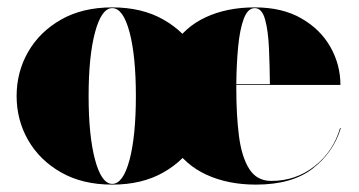

<svg xmlns="http://www.w3.org/2000/svg" viewBox="-20 -490 972 520"><path d="M25 -230Q25 -295 56.2 -349.5Q87.5 -404 145.5 -437Q203.5 -470 284 -470Q364.5 -470 422.5 -437Q480.5 -404 511.8 -349.5Q543 -295 543 -230Q543 -165 511.8 -110.5Q480.5 -56 422.5 -23Q364.5 10 284 10Q203.5 10 145.5 -23Q87.5 -56 56.2 -110.5Q25 -165 25 -230ZM220 -230Q220 -122 237.5 -57Q255 8 284 8Q313.5 8 330.8 -57Q348 -122 348 -230Q348 -338 330.8 -403Q313.5 -468 284 -468Q255 -468 237.5 -403Q220 -338 220 -230ZM903 -143Q883.5 -78 827.5 -34Q771.5 10 673 10Q597.5 10 539.2 -16.8Q481 -43.5 448 -96.8Q415 -150 415 -230Q415 -310 447.2 -363.2Q479.5 -416.5 537 -443.2Q594.5 -470 670 -470Q744.5 -470 796.2 -440.2Q848 -410.5 875 -362.5Q902 -314.5 902 -260H620Q620 -255 620 -250Q620 -178 627.2 -121.5Q634.5 -65 655 -32.5Q675.5 0 715 0Q781 0 831.8 -39.8Q882.5 -79.5 901 -143ZM670 -468Q651 -468 640.2 -439.2Q629.5 -410.5 625 -363.5Q620.5 -316.5 620 -262H711Q710.5 -311 708.5 -358.5Q706.5 -406 698 -437Q689.5 -468 670 -468Z"/></svg>

Font: Bodoni* 96pt Fatface
Style: Regular
Weight: 900
Version: Version 2.3